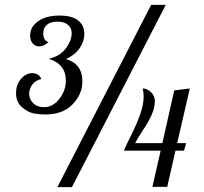

<svg xmlns="http://www.w3.org/2000/svg" viewBox="-20 -770 838 790"><path d="M113 -469Q140 -469 150 -445Q125 -439 112.5 -421.5Q100 -404 100 -384Q100 -362 116.5 -345.5Q133 -329 161 -329Q198 -329 224.5 -363.5Q251 -398 251 -438Q251 -506 181 -528Q227 -539 251 -571Q275 -603 275 -634Q275 -654 260 -667.5Q245 -681 216 -681Q188 -681 173 -668Q158 -655 158 -634Q158 -602 180 -597Q160 -579 141 -579Q125 -579 114.5 -591.5Q104 -604 104 -624Q104 -660 137.5 -683Q171 -706 224 -706Q277 -706 302 -685.5Q327 -665 327 -631Q327 -601 308.5 -573Q290 -545 252 -527Q319 -507 319 -435Q319 -383 279 -341Q239 -299 166 -299Q141 -299 118 -303.5Q95 -308 70.5 -329Q46 -350 46 -386Q46 -422 66.5 -445.5Q87 -469 113 -469ZM216 0 602 -750H662L276 0ZM490 -150Q497 -169 519 -212.5Q541 -256 556 -297Q571 -338 571 -373Q571 -391 567 -406Q585 -406 601 -391Q617 -376 617 -355Q617 -326 603.5 -296.5Q590 -267 567.5 -233Q545 -199 536 -181H648L697 -398L761 -406L709 -181H746L737 -150H702L668 -1H607L641 -150Z"/></svg>

Font: Lobster Two
Style: Italic
Weight: 400
Designer: Pablo Impallari
Foundry: Pablo Impallari. www.impallari.com
Version: Version 1.006